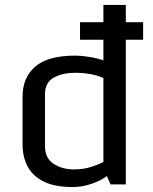

<svg xmlns="http://www.w3.org/2000/svg" viewBox="-20 -755 626 786"><path d="M72.3 -163.6V-358.9Q72.3 -437 124 -482.2Q175.8 -527.3 288.6 -527.3Q313 -527.3 346.2 -522Q379.4 -516.6 403.3 -507.8V-592.3H307.6V-664.1H403.3V-734.9H495.1V-664.1H565.9V-592.3H495.1V0H432.6L417.5 -34.2Q395 -16.6 356.2 -2.9Q317.4 10.7 277.3 10.7Q203.1 10.7 158 -12.2Q112.8 -35.2 92.5 -74.5Q72.3 -113.8 72.3 -163.6ZM403.3 -92.3V-435.5Q382.8 -445.3 352.3 -451.2Q321.8 -457 289.6 -457Q235.4 -457 199.7 -437Q164.1 -417 164.1 -369.1V-156.7Q164.1 -108.4 198.5 -85Q232.9 -61.5 283.2 -61.5Q322.3 -61.5 355 -72.3Q387.7 -83 403.3 -92.3Z"/></svg>

Font: Monda
Style: Regular
Weight: 400
Designer: Vernon Adams
Foundry: Vernon Adams
Version: Version 2.100; ttfautohint (v1.8.3)